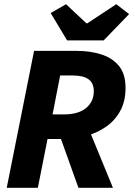

<svg xmlns="http://www.w3.org/2000/svg" viewBox="-20 -893 640 913"><path d="M12 0 142 -651H346Q410 -651 462.5 -634Q515 -617 546 -579Q577 -541 577 -475Q577 -412 552 -366Q527 -320 484.5 -290.5Q442 -261 390 -246.5Q338 -232 284 -232H206L160 0ZM230 -349H284Q353 -349 389.5 -379.5Q426 -410 426 -459Q426 -498 401 -516Q376 -534 327 -534H266ZM261 -257 386 -319 517 0H353ZM299 -701 221 -831 294 -873 391 -782H395L533 -873L594 -826L473 -701Z"/></svg>

Font: Source Code Pro ExtraLight ExtraBold
Style: Italic
Weight: 800
Italic angle: -11°
Monospace: yes
Version: Version 1.016;hotconv 1.0.116;makeotfexe 2.5.65601